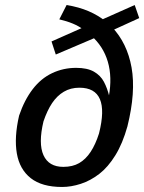

<svg xmlns="http://www.w3.org/2000/svg" viewBox="-20 -735 574 764"><path d="M227 9Q147 9 102.5 -26Q58 -61 47 -124.5Q36 -188 56 -275Q77 -337 110 -380Q143 -423 187.5 -444Q232 -465 283 -465Q327 -465 353.5 -450Q380 -435 393.5 -409.5Q407 -384 415 -351H413Q427 -428 409 -489.5Q391 -551 342 -594L371 -590L202 -518L185 -570L309 -625L314 -616Q294 -631 270 -641Q246 -651 216 -658L245 -715Q294 -707 332.5 -690.5Q371 -674 402 -649L372 -651L516 -715L534 -663L431 -616L425 -628Q486 -564 503.5 -466.5Q521 -369 487 -232Q468 -164 439 -117Q410 -70 375 -43Q340 -16 301.5 -3.5Q263 9 227 9ZM232 -71Q269 -71 295 -86Q321 -101 340.5 -130.5Q360 -160 374 -204Q397 -295 377.5 -340.5Q358 -386 296 -386Q261 -386 234 -370Q207 -354 187.5 -325Q168 -296 153 -252Q132 -164 153 -117.5Q174 -71 232 -71Z"/></svg>

Font: Nunito Sans 7pt Condensed SemiBold
Style: Italic
Weight: 600
Width: 3
Italic angle: -9°
Designer: Vernon Adams
Foundry: Vernon Adams
Version: Version 3.101;gftools[0.9.27]